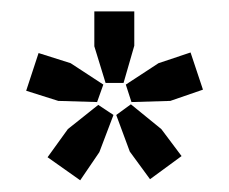

<svg xmlns="http://www.w3.org/2000/svg" viewBox="-20 -676 397 333"><path d="M152.3 -412.1 176.8 -476.6 150.4 -494.1 97.7 -452.1 62.5 -403.3 119.1 -363.3ZM294.9 -405.3 259.8 -452.1 207 -495.1 181.6 -476.6 205.1 -413.1 240.2 -365.2ZM275.4 -501 332 -520.5 310.5 -585 254.9 -566.4 198.2 -529.3 208 -499ZM194.3 -532.2 212.9 -596.7V-656.2H143.6V-595.7L163.1 -532.2ZM148.4 -499 159.2 -529.3 102.5 -566.4 46.9 -584 25.4 -518.6 81.1 -501Z"/></svg>

Font: Gemunu Libre
Style: Bold
Weight: 700
Designer: Pushpananda Ekanayake, Sol Matas, Kosala Senevirathne
Foundry: Mooniak
Version: Version 1.001